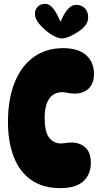

<svg xmlns="http://www.w3.org/2000/svg" viewBox="-20 -958 513 989"><path d="M291 11Q200 11 140 -31.5Q80 -74 50.5 -151Q21 -228 21 -331Q21 -445 54.5 -530.5Q88 -616 152 -663Q216 -710 306 -710Q382 -710 423 -674.5Q464 -639 464 -577Q464 -530 438 -503Q412 -476 363 -476Q351 -476 341 -477.5Q331 -479 321 -481Q311 -483 297 -483Q274 -483 254 -470Q234 -457 222 -428Q210 -399 210 -349Q210 -279 233 -249Q256 -219 295 -219Q303 -219 312 -220.5Q321 -222 330.5 -223Q340 -224 345 -224Q392 -224 420 -198Q448 -172 448 -119Q448 -60 409.5 -24.5Q371 11 291 11ZM301 -760Q282 -760 258.5 -772Q235 -784 208 -808Q186 -828 173 -847.5Q160 -867 160 -888Q160 -910 175 -924Q190 -938 212 -938Q237 -938 257.5 -910Q278 -882 302 -820L285 -829Q303 -877 324.5 -905Q346 -933 373 -933Q399 -933 416.5 -916Q434 -899 434 -869Q434 -848 422.5 -831Q411 -814 388 -798Q364 -781 339.5 -770.5Q315 -760 301 -760Z"/></svg>

Font: DynaPuff Condensed SemiBold
Style: Regular
Weight: 600
Width: 3
Designer: Toshi Omagari, Jennifer Daniel
Foundry: Google Fonts
Version: Version 2.000